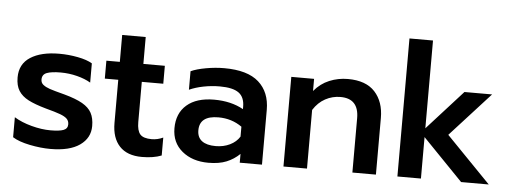

<svg xmlns="http://www.w3.org/2000/svg" viewBox="-50 -874 2732 1024"><g transform="rotate(5 1316.5 -362.0)"><path d="M44 -30V-137Q83 -113 137 -98.5Q191 -84 239 -84Q287 -84 309 -92.5Q331 -101 331 -124Q331 -142 319.5 -153.5Q308 -165 282.5 -174.5Q257 -184 204 -198Q144 -215 109.5 -233Q75 -251 57.5 -278.5Q40 -306 40 -350Q40 -422 97 -458.5Q154 -495 251 -495Q301 -495 350.5 -485.5Q400 -476 428 -459V-356Q398 -374 355 -385Q312 -396 267 -396Q218 -396 193 -386.5Q168 -377 168 -350Q168 -332 181.5 -321.5Q195 -311 217 -303.5Q239 -296 297 -281Q359 -264 394 -244Q429 -224 444 -196Q459 -168 459 -126Q459 -62 404.5 -23.5Q350 15 247 15Q195 15 136 3Q77 -9 44 -30Z M576 -153V-384H504V-480H576V-624H702V-480H817V-384H702V-169Q702 -123 719 -103.5Q736 -84 781 -84Q812 -84 842 -98V-2Q799 15 737 15Q658 15 617 -29Q576 -73 576 -153Z M897 -153Q897 -233 949 -278Q1001 -323 1095 -323Q1186 -323 1252 -286V-299Q1252 -350 1220.5 -373Q1189 -396 1119 -396Q1075 -396 1032 -387.5Q989 -379 956 -364V-463Q986 -477 1036.5 -486Q1087 -495 1134 -495Q1259 -495 1319 -441.5Q1379 -388 1379 -293V0H1260V-47Q1229 -17 1189.5 -1Q1150 15 1093 15Q1007 15 952 -30.5Q897 -76 897 -153ZM1252 -139V-192Q1197 -231 1126 -231Q1025 -231 1025 -153Q1025 -115 1050.5 -96Q1076 -77 1124 -77Q1166 -77 1200 -93.5Q1234 -110 1252 -139Z M1494 -480H1616V-415Q1650 -456 1697 -475.5Q1744 -495 1796 -495Q1893 -495 1941 -442.5Q1989 -390 1989 -303V0H1863V-291Q1863 -396 1765 -396Q1722 -396 1684 -375.5Q1646 -355 1620 -314V0H1494Z M2104 -739H2230V-269L2421 -480H2569L2355 -245L2593 0H2445L2230 -222V0H2104Z"/></g></svg>

Font: Prompt Medium
Style: Regular
Weight: 500
Designer: Katatrad Team
Foundry: CadsonDemak
Version: Version 1.000